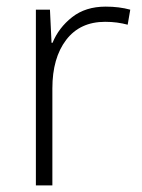

<svg xmlns="http://www.w3.org/2000/svg" viewBox="-20 -560 429 580"><path d="M299.3 -540Q339.8 -540 373.5 -530.8L365.7 -485.4Q349.6 -489.7 333 -491.9Q316.4 -494.1 297.4 -494.1Q221.7 -494.1 179.9 -439.5Q138.2 -384.8 138.2 -293V0H88.4V-530.8H130.9L135.7 -430.7H138.7Q157.2 -476.1 197.8 -508.1Q238.3 -540 299.3 -540Z"/></svg>

Font: Open Sans Light
Style: Regular
Weight: 300
Designer: Monotype Design Team
Foundry: Monotype Imaging Inc.
Version: Version 3.000; ttfautohint (v1.8.4)